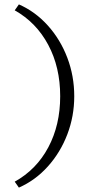

<svg xmlns="http://www.w3.org/2000/svg" viewBox="-20 -731 422 874"><path d="M47 96Q146 41 200 -60.5Q254 -162 254 -293Q254 -425 199.5 -527Q145 -629 47 -684L66 -711Q141 -678 198 -614.5Q255 -551 286.5 -468Q318 -385 318 -293Q318 -202 286.5 -119.5Q255 -37 198 26.5Q141 90 66 123Z"/></svg>

Font: Ysabeau Infant Semilight
Style: Regular
Weight: 300
Designer: Christian Thalmann (Catharsis Fonts)
Version: Version 0.003